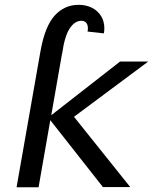

<svg xmlns="http://www.w3.org/2000/svg" viewBox="-20 -771 640 794"><path d="M188 -274 139.5 3.5H48.5L147.5 -560Q166 -662.5 206.2 -706.8Q246.5 -751 305 -751Q336 -751 360 -739Q384 -727 397.8 -705Q411.5 -683 411.5 -654.5Q411.5 -643 409.5 -633L342 -640.5Q343.5 -647.5 343.5 -654Q343.5 -668 336.8 -676.5Q330 -685 316.5 -685Q289 -685 268 -653Q247 -621 237 -549H236.5L192 -294.5L476.5 -516.5H593L286 -288L518.5 2.5H405.5Z"/></svg>

Font: JuliaMono MediumItalic
Style: Regular
Weight: 500
Italic angle: -9°
Monospace: yes
Designer: cormullion
Foundry: corm
Version: Version 0.049; ttfautohint (v1.8.4)